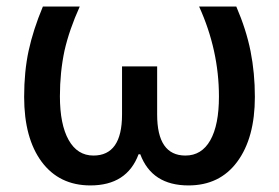

<svg xmlns="http://www.w3.org/2000/svg" viewBox="-20 -560 858 590"><path d="M257.8 9.8Q162.1 9.8 107.9 -63Q54.2 -135.7 54.2 -262.2Q54.2 -339.8 67.9 -403.8Q82 -468.8 111.8 -540H225.1Q192.9 -468.8 178.2 -404.3Q164.1 -337.9 164.1 -264.2Q164.1 -177.7 190.9 -129.9Q217.8 -82 267.1 -82Q355 -82 355 -208V-356H462.9V-208Q462.9 -82 549.8 -82Q599.6 -82 626.2 -128.9Q652.8 -175.8 652.8 -263.2Q652.8 -405.8 591.8 -540H706.1Q736.8 -468.8 750 -402.3Q763.2 -335.4 763.2 -262.2Q763.2 -136.2 709 -63Q655.3 9.8 559.1 9.8Q446.8 9.8 411.1 -85.9H405.8Q370.1 9.8 257.8 9.8Z"/></svg>

Font: Open Sans
Style: SemiBold
Weight: 600
Foundry: Ascender Corporation
Version: Version 1.10